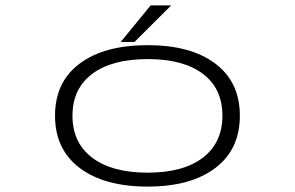

<svg xmlns="http://www.w3.org/2000/svg" viewBox="-20 -679 1090 710"><path d="M426.5 -524 537 -659H613L477.5 -524ZM526 11Q366 11 274.8 -57.8Q183.5 -126.5 183.5 -251Q183.5 -376 274.8 -444Q366 -512 526 -512Q685.5 -512 776.2 -443.8Q867 -375.5 867 -251Q867 -126.5 776.2 -57.8Q685.5 11 526 11ZM802.5 -251Q802.5 -351.5 730.2 -406Q658 -460.5 526 -460.5Q394 -460.5 321 -405.8Q248 -351 248 -251Q248 -151 321 -95.8Q394 -40.5 526 -40.5Q658 -40.5 730.2 -96Q802.5 -151.5 802.5 -251Z"/></svg>

Font: League Mono Extended UltraLight
Style: Regular
Weight: 200
Width: 9
Designer: Tyler Finck
Foundry: The League of Moveable Type / Tyler Finck
Version: Version 2.210